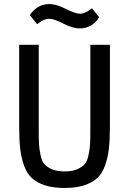

<svg xmlns="http://www.w3.org/2000/svg" viewBox="-20 -920 640 952"><path d="M374 -779Q342 -779 294 -803Q248 -827 223 -827Q197 -827 164 -800L128 -845Q164 -900 226 -900Q258 -900 306 -876Q353 -852 377 -852Q403 -852 436 -879L472 -834Q436 -779 374 -779ZM75 -698H172V-275Q172 -229 173.5 -204Q175 -179 181.5 -149Q188 -119 201.5 -104.5Q215 -90 239.5 -80Q264 -70 300 -70Q336 -70 360.5 -80Q385 -90 398.5 -104.5Q412 -119 418.5 -149Q425 -179 426.5 -204Q428 -229 428 -275V-698H525V-295Q525 -229 520 -184Q515 -139 501 -99.5Q487 -60 462 -37Q437 -14 397 -1Q357 12 300 12Q243 12 203 -1Q163 -14 138 -37Q113 -60 99 -99.5Q85 -139 80 -184Q75 -229 75 -295Z"/></svg>

Font: IBM Plex Mono Text
Style: Regular
Weight: 450
Designer: Mike Abbink, Paul van der Laan, Pieter van Rosmalen
Foundry: Bold Monday
Version: Version 2.000